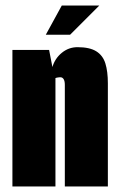

<svg xmlns="http://www.w3.org/2000/svg" viewBox="-20 -676 431 696"><path d="M25 0V-495H158L170 -433Q179 -464 204 -484.5Q229 -505 261 -505Q305 -505 329 -490Q353 -475 362 -446Q371 -417 371 -374V0H215V-368Q215 -375 214 -380Q213 -385 211 -388.5Q209 -392 206 -394Q203 -396 198 -396Q196 -396 192.5 -395.5Q189 -395 186 -394.5Q183 -394 181 -393V0ZM146 -550 204 -656H340L234 -550Z"/></svg>

Font: Alumni Sans Thin Black
Style: Regular
Weight: 900
Version: Version 1.018